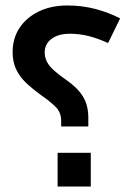

<svg xmlns="http://www.w3.org/2000/svg" viewBox="-20 -680 469 700"><path d="M203 -239Q203 -269 184.5 -288.5Q166 -308 130 -333Q98 -356 74.5 -378.5Q51 -401 38.5 -428Q26 -455 26 -490Q26 -540 51 -578Q76 -616 121 -638Q166 -660 226 -660Q279 -660 327 -647.5Q375 -635 418 -613L374 -523Q337 -540 303.5 -548.5Q270 -557 235 -557Q193 -557 168 -538.5Q143 -520 143 -489Q143 -470 151.5 -454Q160 -438 177.5 -422.5Q195 -407 221 -389Q263 -360 282.5 -328Q302 -296 302 -251V-219H203ZM190 -123H311V0H190Z"/></svg>

Font: Noto Sans Syriac Eastern SemiBold
Style: Regular
Weight: 600
Designer: Patrick Giasson and the Monotype Design Team
Foundry: Monotype Imaging Inc.
Version: Version 3.001